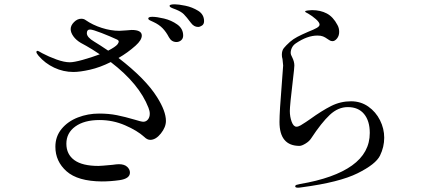

<svg xmlns="http://www.w3.org/2000/svg" viewBox="-20 -835 2040 891"><path d="M927 -737Q927 -723 917.5 -716.5Q908 -710 899 -710Q880 -710 866 -729Q845 -757 833 -769Q821 -781 796 -791Q790 -793 781.5 -796.5Q773 -800 770 -802.5Q767 -805 767 -808Q767 -815 791 -815Q808 -815 840 -808.5Q872 -802 899.5 -785Q927 -768 927 -737ZM830 -670Q830 -656 820.5 -648Q811 -640 799 -640Q776 -640 764 -662Q751 -687 734.5 -704Q718 -721 692 -733Q688 -735 678 -739.5Q668 -744 668 -749Q668 -757 687 -757Q707 -757 741 -749Q775 -741 802.5 -721.5Q830 -702 830 -670ZM709 -384Q750 -319 750 -274Q750 -245 726.5 -215.5Q703 -186 677 -186Q663 -186 649 -200Q617 -229 560.5 -253.5Q504 -278 442 -278Q371 -278 329.5 -248Q288 -218 288 -168Q288 -119 325 -92Q362 -65 437 -65Q448 -65 501 -70Q522 -73 532 -73Q557 -73 570 -61Q583 -49 583 -34Q583 -6 535 1Q493 7 452 7Q341 6 289 -40Q237 -86 237 -154Q237 -202 266 -237Q295 -272 341.5 -290Q388 -308 440 -308Q485 -308 522.5 -300.5Q560 -293 604 -280Q636 -270 645 -270Q658 -270 666.5 -280.5Q675 -291 675 -307Q675 -320 669 -335Q626 -446 494 -547Q444 -522 397.5 -511.5Q351 -501 321 -501Q274 -501 231.5 -521Q189 -541 159 -576Q149 -588 149 -593Q149 -599 154 -599Q157 -599 164.5 -594.5Q172 -590 176 -588Q206 -572 242 -559Q278 -546 304 -546Q323 -546 363 -557Q403 -568 443 -583Q404 -609 380.5 -622Q357 -635 355 -636Q333 -649 320.5 -666.5Q308 -684 308 -700Q308 -717 323.5 -732.5Q339 -748 357 -748Q369 -748 377 -742Q410 -719 452.5 -705.5Q495 -692 534 -692L566 -694L591 -696Q638 -696 638 -670Q638 -649 609 -623Q572 -590 530 -566Q656 -469 709 -384ZM482 -600Q515 -617 525 -629Q531 -637 531 -642Q531 -648 522 -652Q492 -666 451 -682Q410 -698 398 -698Q383 -698 383 -681Q383 -662 417 -642Q442 -627 482 -600Z M1350 30Q1350 25 1355.5 23Q1361 21 1372 19Q1531 -8 1613.5 -67Q1696 -126 1696 -218Q1696 -274 1669.5 -306Q1643 -338 1594 -338Q1549 -338 1510.5 -302Q1472 -266 1424 -193Q1415 -179 1397.5 -168.5Q1380 -158 1370 -158Q1277 -158 1277 -269Q1277 -316 1288 -450Q1294 -528 1294 -531Q1294 -537 1291 -561Q1288 -570 1288 -581Q1288 -600 1297 -611.5Q1306 -623 1326 -641Q1341 -654 1360 -664Q1379 -674 1409 -687Q1437 -698 1450 -705.5Q1463 -713 1463 -721Q1463 -731 1446 -746Q1429 -761 1410 -772Q1407 -774 1401.5 -776.5Q1396 -779 1396 -782Q1396 -785 1408.5 -786.5Q1421 -788 1428 -788Q1467 -788 1496.5 -772.5Q1526 -757 1546 -719Q1554 -705 1554 -687Q1554 -669 1544 -656.5Q1534 -644 1523 -644Q1515 -644 1508.5 -648.5Q1502 -653 1500 -654Q1489 -662 1479 -666Q1469 -670 1453 -670Q1406 -670 1353 -634Q1341 -626 1335 -614Q1329 -602 1329 -590Q1329 -581 1336 -569Q1346 -549 1346 -531Q1346 -520 1339 -462Q1325 -345 1325 -320Q1325 -293 1333.5 -270Q1342 -247 1356 -247Q1364 -247 1375.5 -253.5Q1387 -260 1400 -269Q1413 -278 1419 -282Q1473 -321 1516.5 -343Q1560 -365 1609 -365Q1654 -365 1689 -340.5Q1724 -316 1743.5 -277Q1763 -238 1763 -196Q1763 -153 1743.5 -113Q1724 -73 1639.5 -31Q1555 11 1382 34Q1370 36 1363 36Q1350 36 1350 30Z"/></svg>

Font: Shippori Mincho
Style: Regular
Weight: 400
Designer: FONTDASU
Foundry: FONTDASU / Google Inc. / but / Adobe
Version: Version 3.110; ttfautohint (v1.8.3)